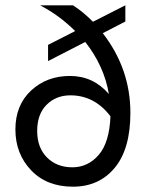

<svg xmlns="http://www.w3.org/2000/svg" viewBox="-20 -694 557 723"><path d="M396 -256Q336 -335 245 -335Q191 -335 155.5 -299.5Q120 -264 120 -201Q120 -138 157 -101Q194 -64 252.5 -64Q311 -64 351.5 -110.5Q392 -157 396 -256ZM471 -269Q471 -133 412 -62Q353 9 254.5 9Q156 9 97 -53Q38 -115 38 -206.5Q38 -298 97 -353Q156 -408 243.5 -408Q331 -408 390 -340Q372 -446 301 -536L161 -464V-525L263 -577Q204 -636 131 -674H255Q295 -648 330 -612L452 -674V-613L367 -569Q471 -435 471 -269Z"/></svg>

Font: Hind Mysuru
Style: Regular
Weight: 400
Designer: Manushi Parikh, Hitesh Malaviya
Foundry: Indian Type Foundry
Version: Version 0.703;PS 1.0;hotconv 1.0.86;makeotf.lib2.5.63406